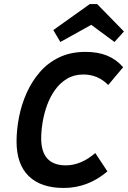

<svg xmlns="http://www.w3.org/2000/svg" viewBox="-20 -919 634 951"><path d="M296 12Q182 12 122 -47Q62 -106 62 -218Q62 -276 74 -338Q86 -400 111.5 -457.5Q137 -515 177 -561.5Q217 -608 273.5 -635Q330 -662 403 -662Q465 -662 510.5 -643.5Q556 -625 590 -586L516 -498Q465 -550 393 -550Q347 -550 312 -529Q277 -508 252.5 -473.5Q228 -439 213 -397.5Q198 -356 191 -313Q184 -270 184 -234Q184 -100 306 -100Q381 -100 452 -161L512 -70Q415 12 296 12ZM279 -711 244 -770 425 -899H461L594 -763L547 -711L432 -796Z"/></svg>

Font: Sometype Mono
Style: Bold Italic
Weight: 700
Italic angle: -12°
Monospace: yes
Designer: Ryoichi Tsunekawa
Foundry: Dharma Type
Version: Version 1.000; ttfautohint (v1.8.3)